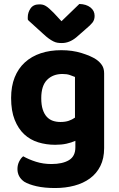

<svg xmlns="http://www.w3.org/2000/svg" viewBox="-20 -749 601 968"><path d="M360 -39Q340 -30 315 -24.5Q290 -19 258 -19Q213 -19 172.5 -31.5Q132 -44 102 -72Q72 -100 54 -145Q36 -190 36 -255Q36 -314 54 -359Q72 -404 105.5 -434.5Q139 -465 185.5 -480.5Q232 -496 289 -496Q345 -496 391.5 -481.5Q438 -467 464 -450Q483 -437 494 -420.5Q505 -404 505 -379V-2Q505 50 486 88Q467 126 433.5 150.5Q400 175 355 187Q310 199 258 199Q204 199 164.5 190Q125 181 102 167Q68 143 68 103Q68 82 77 64.5Q86 47 97 39Q125 55 161.5 66.5Q198 78 239 78Q295 78 327.5 58.5Q360 39 360 -6ZM285 -134Q309 -134 326.5 -140Q344 -146 358 -156V-361Q346 -366 331.5 -371Q317 -376 295 -376Q247 -376 217.5 -346.5Q188 -317 188 -254Q188 -220 195.5 -197Q203 -174 216 -160Q229 -146 246.5 -140Q264 -134 285 -134ZM290 -642 380 -729Q415 -728 436 -711.5Q457 -695 457 -669Q457 -649 446.5 -635.5Q436 -622 413 -603L365 -561Q330 -532 292 -532Q280 -532 270 -533.5Q260 -535 249 -540.5Q238 -546 225.5 -555Q213 -564 197 -579L121 -648Q120 -650 120 -654Q120 -658 120 -662Q120 -686 134 -706.5Q148 -727 178 -727Q187 -727 194.5 -725.5Q202 -724 210.5 -719Q219 -714 228.5 -705.5Q238 -697 251 -684Z"/></svg>

Font: Baloo Bhaina 2
Style: Bold
Weight: 700
Designer: Yesha Goshar, Manish Minz, Shuchita Grover and Ek Type
Foundry: Ek Type
Version: Version 1.640;hotconv 1.0.111;makeotfexe 2.5.65597; ttfautoh